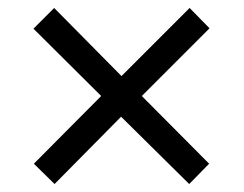

<svg xmlns="http://www.w3.org/2000/svg" viewBox="-20 -594 612 482"><path d="M456 -574 506 -523 336 -353 505 -183 455 -132 284 -301 117 -132 65 -183 234 -353 64 -522 116 -574 285 -403Z"/></svg>

Font: Noto Sans Takri
Style: Regular
Weight: 400
Designer: Monotype Design Team
Foundry: Monotype Imaging Inc.
Version: Version 2.003; ttfautohint (v1.8.4.7-5d5b)